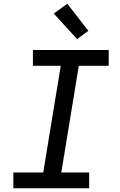

<svg xmlns="http://www.w3.org/2000/svg" viewBox="-20 -1001 640 1021"><path d="M454 0H51V-84H210L303 -651H155V-735H558V-651H399L306 -84H454ZM390 -793 266 -929 338 -981 450 -837Z"/></svg>

Font: Iosevka Medium Extended
Style: Italic
Weight: 500
Width: 7
Italic angle: -9°
Monospace: yes
Designer: Belleve Invis
Foundry: Belleve Invis
Version: Version 32.5.0; ttfautohint (v1.8.4)